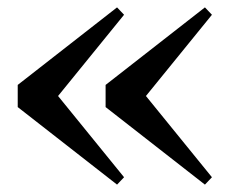

<svg xmlns="http://www.w3.org/2000/svg" viewBox="-20 -544 644 520"><path d="M297 -44 28 -254V-314L297 -524L316 -504L108 -248V-320L316 -64ZM535 -44 266 -254V-314L535 -524L554 -504L346 -248V-320L554 -64Z"/></svg>

Font: Noto Serif JP ExtraLight ExtraBold
Style: Regular
Weight: 800
Version: Version 2.003-H1;hotconv 1.1.1;makeotfexe 2.6.0